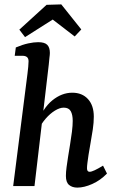

<svg xmlns="http://www.w3.org/2000/svg" viewBox="-20 -847 523 874"><path d="M332 7Q309 7 294.5 -5Q280 -17 280 -46Q280 -64 283 -86Q286 -108 290 -134Q294 -160 299 -189.5Q304 -219 307.5 -247.5Q311 -276 311 -297Q311 -325 302 -341Q293 -357 270 -357Q252 -357 230 -343.5Q208 -330 188 -307Q168 -284 155 -256L148 -282Q175 -355 218 -390Q261 -425 309 -425Q354 -425 380.5 -396Q407 -367 407 -316Q407 -289 402.5 -258.5Q398 -228 392.5 -198Q387 -168 383 -142Q380 -121 378 -106Q376 -91 376 -81Q376 -65 388 -65Q396 -65 411 -72Q426 -79 449 -93L467 -57Q437 -26 400 -9.5Q363 7 332 7ZM40 0 105 -511Q107 -525 108.5 -542.5Q110 -560 110 -568Q110 -581 103 -587Q96 -593 83 -593H47L52 -631Q83 -644 108.5 -649.5Q134 -655 154 -655Q183 -655 195 -643Q207 -631 207 -606Q207 -598 205 -584Q203 -570 202 -553L137 0ZM68 -712 192 -825 259 -827 350 -713 320 -681 220 -758 94 -678Z"/></svg>

Font: Yrsa Medium
Style: Italic
Weight: 500
Italic angle: -7.10001°
Designer: Anna Giedrys (Yrsa+Rasa design), David Brezina (Yrsa art-direction, Rasa art-direction, design)
Foundry: Rosetta Type Foundry
Version: Version 2.004